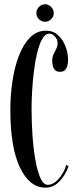

<svg xmlns="http://www.w3.org/2000/svg" viewBox="-20 -852 358 882"><path d="M188.5 10Q116 10 71.8 -82Q27.5 -174 27.5 -349Q27.5 -414 37 -478.2Q46.5 -542.5 66.5 -595Q86.5 -647.5 117.5 -679.2Q148.5 -711 191.5 -711Q224 -711 246.5 -690.5Q269 -670 280.8 -639.5Q292.5 -609 292.5 -578Q292.5 -522 256.5 -522Q236.5 -522 228.2 -535.5Q220 -549 220 -573Q220 -590 226 -602.8Q232 -615.5 238.2 -627.5Q244.5 -639.5 244.5 -654.5Q244.5 -671 232.5 -684.2Q220.5 -697.5 206.5 -697.5Q188 -697 174.2 -673.2Q160.5 -649.5 151 -610.2Q141.5 -571 135.8 -524.5Q130 -478 127.5 -432.2Q125 -386.5 125 -350Q125 -291.5 129.2 -230.5Q133.5 -169.5 142.5 -117.8Q151.5 -66 165.5 -34.5Q179.5 -3 199.5 -3Q218 -3 235.5 -17.2Q253 -31.5 266 -52.8Q279 -74 284 -94.5L295 -88Q280.5 -47.5 253.2 -18.8Q226 10 188.5 10ZM187.5 -752Q171 -752 159 -763.8Q147 -775.5 147 -791.5Q147 -808 159 -820.2Q171 -832.5 187.5 -832.5Q202.5 -832.5 214.8 -820.2Q227 -808 227 -791.5Q227 -775.5 214.8 -763.8Q202.5 -752 187.5 -752Z"/></svg>

Font: Imbue 100pt Medium
Style: Regular
Weight: 500
Designer: Tyler Finck
Foundry: Etcetera Type Company
Version: Version 1.102; ttfautohint (v1.8.3)